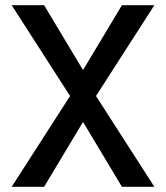

<svg xmlns="http://www.w3.org/2000/svg" viewBox="-20 -720 640 740"><path d="M25 0H150L300 -250L450 0H575L350 -350L575 -700H450L300 -450L150 -700H25L250 -350Z"/></svg>

Font: LS-VG5000
Style: Regular
Weight: 400
Designer: Justin Bihan, 2021
Foundry: Justin Bihan, 2021
Version: Version 1.000;Glyphs 3.1.2 (3151)